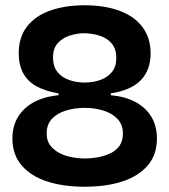

<svg xmlns="http://www.w3.org/2000/svg" viewBox="-20 -694 642 728"><path d="M301 14Q220 14 158.5 -6Q97 -26 62 -67Q27 -108 27 -169Q27 -214 47 -248.5Q67 -283 105.5 -305Q144 -327 202 -333V-340L301 -357L400 -340V-333Q455 -328 494 -307Q533 -286 554 -251Q575 -216 575 -169Q575 -107 540 -66.5Q505 -26 444 -6Q383 14 301 14ZM303 -93Q325 -93 350 -97.5Q375 -102 397 -112Q419 -122 432.5 -140.5Q446 -159 446 -187Q446 -221 426 -242.5Q406 -264 373 -274.5Q340 -285 301 -285Q262 -285 229 -274.5Q196 -264 176.5 -243Q157 -222 157 -188Q157 -160 171 -142Q185 -124 207 -113Q229 -102 254 -97.5Q279 -93 303 -93ZM301 -381Q332 -381 359.5 -390.5Q387 -400 404 -420.5Q421 -441 421 -475Q421 -502 410 -520Q399 -538 380.5 -548.5Q362 -559 340.5 -563.5Q319 -568 300 -568Q273 -568 245.5 -559.5Q218 -551 199.5 -531Q181 -511 181 -476Q181 -442 198 -421Q215 -400 242.5 -390.5Q270 -381 301 -381ZM301 -303 202 -331V-340Q153 -348 119 -366.5Q85 -385 68 -416.5Q51 -448 51 -492Q51 -553 82.5 -593.5Q114 -634 170.5 -654Q227 -674 300 -674Q377 -674 433.5 -653Q490 -632 520.5 -591Q551 -550 551 -491Q551 -429 514.5 -390.5Q478 -352 400 -340V-331Z"/></svg>

Font: Bricolage Grotesque 96pt ExtraBold 96pt SemiBold
Style: Regular
Weight: 600
Version: Version 1.001;gftools[0.9.33.dev8+g029e19f]